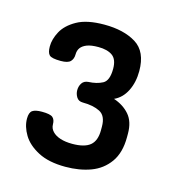

<svg xmlns="http://www.w3.org/2000/svg" viewBox="-70 -791 463 513"><g transform="rotate(15 161.5 -534.0)"><path d="M155 -337Q109 -337 79.5 -352.5Q50 -368 36.5 -390.5Q23 -413 23 -435Q23 -452 31 -457.5Q39 -463 57 -463Q80 -463 87 -457Q94 -451 94 -438Q94 -427 102 -418.5Q110 -410 124 -405.5Q138 -401 157 -401Q191 -401 206.5 -414Q222 -427 222 -456V-466Q222 -496 203.5 -505.5Q185 -515 156 -515Q144 -515 138.5 -524Q133 -533 133 -543Q133 -554 138.5 -562.5Q144 -571 156 -572Q179 -573 195 -581.5Q211 -590 211 -623Q211 -649 197 -659Q183 -669 158 -669Q138 -669 126.5 -664.5Q115 -660 109.5 -652.5Q104 -645 104 -634Q104 -622 97 -614.5Q90 -607 70 -607Q45 -607 38.5 -613.5Q32 -620 32 -637Q32 -657 43.5 -678.5Q55 -700 82.5 -715.5Q110 -731 158 -731Q212 -731 246 -710Q280 -689 280 -635Q280 -604 268 -580Q256 -556 234 -546Q261 -537 277.5 -518Q294 -499 294 -466V-456Q294 -413 275 -386.5Q256 -360 225 -348.5Q194 -337 155 -337Z"/></g></svg>

Font: Dosis SemiBold
Style: Regular
Weight: 600
Designer: EdgarTolentino, PabloImpallari, IginoMarini
Foundry: EdgarTolentino, PabloImpallari, IginoMarini
Version: Version 3.001; ttfautohint (v1.8.2)